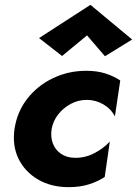

<svg xmlns="http://www.w3.org/2000/svg" viewBox="-20 -762 565 792"><path d="M193 -230Q199 -263 220 -290Q241 -317 272 -333.5Q303 -350 337 -350Q374 -350 405.5 -332Q437 -314 454 -282L476 -430Q449 -448 414.5 -459Q380 -470 336 -470Q262 -470 198.5 -439.5Q135 -409 93 -355.5Q51 -302 40 -231Q30 -161 56.5 -107Q83 -53 137 -21.5Q191 10 263 10Q310 10 346.5 -1.5Q383 -13 412 -32L433 -178Q406 -149 368 -129.5Q330 -110 287 -111Q254 -112 231 -128Q208 -144 198 -170.5Q188 -197 193 -230ZM339 -616 413 -530 525 -599 353 -742 141 -605 236 -531Z"/></svg>

Font: Jost
Style: Bold Italic
Weight: 700
Italic angle: -5°
Version: Version 3.710